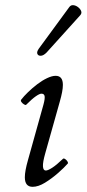

<svg xmlns="http://www.w3.org/2000/svg" viewBox="-20 -709 335 742"><path d="M106 13Q76 13 76 -24Q76 -36 79 -52.5Q82 -69 88 -90L148 -305Q154 -327 152.5 -337Q151 -347 140 -347Q133 -347 118.5 -337Q104 -327 81 -304Q79 -302 73 -305.5Q67 -309 63 -314.5Q59 -320 62 -324Q72 -337 88.5 -353Q105 -369 124 -383.5Q143 -398 162 -407Q181 -416 195 -416Q223 -416 223 -381Q223 -369 220 -353Q217 -337 211 -316L155 -117Q145 -82 146 -66Q147 -50 157 -50Q165 -50 181.5 -60.5Q198 -71 223 -95Q226 -98 231.5 -94.5Q237 -91 240.5 -85.5Q244 -80 242 -77Q228 -61 204 -40Q180 -19 154 -3Q128 13 106 13ZM160 -506Q148 -494 138 -493.5Q128 -493 124.5 -500.5Q121 -508 130 -521L248 -682Q254 -690 263.5 -689Q273 -688 281.5 -681.5Q290 -675 293.5 -666.5Q297 -658 290 -650Z"/></svg>

Font: Junicode VF
Style: Italic
Weight: 400
Italic angle: -11°
Designer: Peter S. Baker
Version: Version 2.209